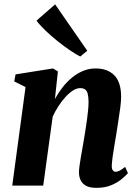

<svg xmlns="http://www.w3.org/2000/svg" viewBox="-20 -872 646 902"><path d="M238 -407Q253.5 -435 273.2 -460.8Q293 -486.5 317.5 -506.8Q342 -527 370 -538.8Q398 -550.5 429.5 -550.5Q485 -550.5 517 -518.2Q549 -486 549 -417Q549 -397 545.2 -367.5Q541.5 -338 536.2 -305.8Q531 -273.5 527 -246Q523 -220.5 518 -192.2Q513 -164 509.5 -138Q506 -112 505 -94Q505 -76.5 510.8 -70.8Q516.5 -65 523 -65Q531.5 -65 542 -70.2Q552.5 -75.5 568 -88L581 -58.5Q573.5 -49.5 554.2 -32.8Q535 -16 504.8 -2.8Q474.5 10.5 432.5 10.5Q402 10.5 384.2 0.8Q366.5 -9 358.8 -25.5Q351 -42 351 -62Q351 -73 353.2 -90.5Q355.5 -108 359.2 -129.8Q363 -151.5 367 -174.5Q371 -197.5 374.5 -218Q378 -240 381.8 -263.5Q385.5 -287 388.8 -310.5Q392 -334 394 -355.8Q396 -377.5 396 -395Q395.5 -419 391.8 -432.5Q388 -446 379.5 -452Q371 -458 356.5 -458Q340.5 -458 322.8 -446.8Q305 -435.5 287.5 -416.2Q270 -397 254.5 -373.2Q239 -349.5 227.5 -324L183 0H37.5L100 -463L47 -489.5L53 -522.5L229 -550.5L252 -536.5ZM357 -606.5Q338.5 -615.5 310 -634.8Q281.5 -654 250.5 -678.8Q219.5 -703.5 193 -729Q166.5 -754.5 151.5 -775L239 -851.5L390 -633.5Z"/></svg>

Font: Merriweather 60pt ExtraBold
Style: Italic
Weight: 800
Italic angle: -7.8°
Version: Version 2.101